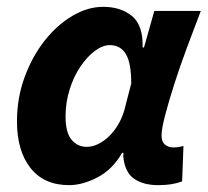

<svg xmlns="http://www.w3.org/2000/svg" viewBox="-20 -528 606 560"><path d="M181.6 12Q108.5 12 69 -37.9Q29.5 -87.8 29.5 -174Q29.5 -242.2 51.7 -302.8Q73.9 -363.3 110.2 -409.4Q146.6 -455.5 191.3 -481.8Q235.9 -508.1 280.9 -508.1Q332.2 -508.1 364.9 -481.3Q397.7 -454.4 396 -389.6H400L430.1 -496.1H565.7Q546.2 -445.2 525.6 -390Q505 -334.7 488.5 -283.2Q472 -231.6 461.6 -191.8Q451.2 -152 451.2 -132.9Q451.2 -114.7 461 -106.4Q470.8 -98 485.4 -98Q495.5 -98 502.2 -99.5Q508.8 -101 515.1 -102L511.2 1.1Q496.6 6.5 479.5 9.3Q462.4 12 441.5 12Q397.2 12 370.4 -7.2Q343.6 -26.4 339.5 -72.4Q339.5 -74 339.8 -76.7Q340 -79.4 340.2 -82.2H336.2Q308 -33.2 264.2 -10.6Q220.4 12 181.6 12ZM233.1 -99.7Q249.9 -99.7 266.6 -108Q283.2 -116.2 298.1 -130.6Q313 -145 324.5 -164.4Q335.9 -183.8 342.3 -205.3L362.8 -284.7Q362.8 -344.2 347.1 -370.3Q331.4 -396.4 300.4 -396.4Q279.3 -396.4 256.5 -379.4Q233.7 -362.3 214.2 -333.3Q194.7 -304.3 183 -266.7Q171.2 -229.2 171.2 -188.3Q171.2 -141.5 188.6 -120.6Q206 -99.7 233.1 -99.7Z"/></svg>

Font: Source Sans 3
Style: Italic
Weight: 200
Italic angle: -11°
Designer: Paul D. Hunt
Foundry: Adobe
Version: Version 3.046;hotconv 1.0.118;makeotfexe 2.5.65603